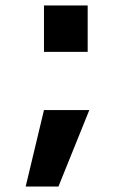

<svg xmlns="http://www.w3.org/2000/svg" viewBox="-20 -573 471 703"><path d="M194 110H74L141 -170H307ZM141 -383V-553H301V-383Z"/></svg>

Font: Mplus 1p Bold
Style: Bold
Weight: 700
Version: Version 1.061